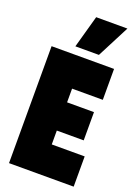

<svg xmlns="http://www.w3.org/2000/svg" viewBox="-173 -1010 776 1080"><g transform="rotate(20 214.5 -469.5)"><path d="M27 0V-700H401V-515H217V-433H378V-264H217V-181H414V0ZM153 -745 207 -939H394L294 -745Z"/></g></svg>

Font: Georama Condensed Black
Style: Regular
Weight: 900
Width: 3
Designer: Jean-Baptiste Levee
Foundry: Production Type
Version: Version 1.000